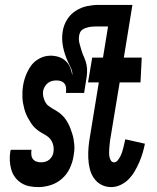

<svg xmlns="http://www.w3.org/2000/svg" viewBox="-20 -755 640 783"><path d="M136 8Q118 8 100 4.5Q82 1 67 -8.5Q52 -18 41.5 -32Q31 -46 26 -63.5Q21 -81 20 -99.5Q19 -118 22 -137L24 -144H109L108 -142Q107 -132 108 -122.5Q109 -113 114.5 -106Q120 -99 129 -96Q138 -93 147 -93Q156 -93 165 -95.5Q174 -98 181 -104Q188 -110 192.5 -118Q197 -126 198 -135Q200 -147 198 -158.5Q196 -170 190.5 -180Q185 -190 176 -197Q167 -204 157.5 -209Q148 -214 138.5 -220.5Q129 -227 121.5 -234.5Q114 -242 108 -251Q102 -260 96.5 -269.5Q91 -279 86.5 -289.5Q82 -300 79 -311.5Q76 -323 74 -334Q72 -345 71.5 -356.5Q71 -368 71.5 -380.5Q72 -393 74 -405Q76 -419 80.5 -433.5Q85 -448 91.5 -461.5Q98 -475 107 -487.5Q116 -500 129.5 -509.5Q143 -519 157 -523.5Q171 -528 186 -528Q203 -528 219 -523Q235 -518 247.5 -506.5Q260 -495 266 -480Q272 -465 275 -448Q276 -464 269 -478Q262 -492 256 -505.5Q250 -519 245 -534Q240 -549 237 -564.5Q234 -580 233.5 -596Q233 -612 236 -629Q240 -653 253.5 -675Q267 -697 289 -711Q311 -725 335 -730Q359 -735 382 -735H477L463 -647H368Q362 -647 355.5 -646.5Q349 -646 342 -644.5Q335 -643 328.5 -640.5Q322 -638 316 -634Q310 -630 307 -623.5Q304 -617 303 -611Q300 -594 304 -578.5Q308 -563 312.5 -548.5Q317 -534 323.5 -520Q330 -506 333 -490.5Q336 -475 335 -458.5Q334 -442 331 -426L323 -376H249Q250 -385 249.5 -395Q249 -405 244 -412.5Q239 -420 230 -423.5Q221 -427 211 -427Q202 -427 193 -425Q184 -423 176 -417Q168 -411 163 -402.5Q158 -394 156 -385Q154 -373 156.5 -361.5Q159 -350 164 -340Q169 -330 177.5 -323.5Q186 -317 195.5 -311.5Q205 -306 214.5 -300Q224 -294 232 -286.5Q240 -279 246.5 -270Q253 -261 258 -251.5Q263 -242 267 -231.5Q271 -221 274.5 -210Q278 -199 280 -188Q282 -177 283 -165Q284 -153 283 -141Q282 -129 280 -118Q276 -93 264.5 -68.5Q253 -44 232.5 -26Q212 -8 186.5 0Q161 8 136 8ZM434 8Q412 8 393.5 -1.5Q375 -11 363 -28.5Q351 -46 346 -67Q341 -88 340 -110Q339 -132 341 -154.5Q343 -177 347 -199L383 -419H339L356 -520H400L435 -735H520L485 -520H558L553 -419H468L429 -183Q428 -174 427 -165.5Q426 -157 425.5 -148.5Q425 -140 425 -131.5Q425 -123 426.5 -115Q428 -107 432.5 -100Q437 -93 445 -93Q454 -93 460.5 -101.5Q467 -110 471 -118Q475 -126 478 -135Q481 -144 483 -152.5Q485 -161 487 -169.5Q489 -178 491 -187L571 -169Q567 -149 561.5 -130.5Q556 -112 548 -93.5Q540 -75 529.5 -57Q519 -39 505 -24.5Q491 -10 472 -1Q453 8 434 8Z"/></svg>

Font: Iosevka Extended
Style: Bold Italic
Weight: 700
Width: 7
Italic angle: -9°
Monospace: yes
Designer: Belleve Invis
Foundry: Belleve Invis
Version: Version 32.5.0; ttfautohint (v1.8.4)